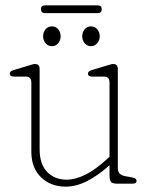

<svg xmlns="http://www.w3.org/2000/svg" viewBox="-20 -686 560 717"><path d="M97 -120V-377.5Q97 -400 77 -400H32Q16.5 -400 16.5 -411Q16.5 -420.5 31.5 -424.5L83 -440Q92 -442.5 99 -444.8Q106 -447 110.5 -447Q128 -447 128 -428V-128.5Q128 -73 156 -44Q184 -15 229 -15Q260.5 -15 298 -33.2Q335.5 -51.5 378.5 -91L389 -100.5V-377.5Q389 -400 369 -400H324Q308.5 -400 308.5 -411Q308.5 -420.5 323.5 -424.5L375 -440Q384 -442.5 391 -444.8Q398 -447 402.5 -447Q420 -447 420 -428V-57Q420 -33 448 -28L473.5 -23.5Q490 -20.5 490 -10.5Q490 0 474.5 0H419Q401 0 395 -6.2Q389 -12.5 389 -32.5V-69Q347.5 -31.5 306.2 -10.2Q265 11 225 11Q169.5 11 133.2 -24Q97 -59 97 -120ZM174 -513.5Q159 -513.5 150 -524.8Q141 -536 141 -550.5Q141 -565.5 150 -576.5Q159 -587.5 174 -587.5Q188.5 -587.5 197.5 -576.5Q206.5 -565.5 206.5 -550.5Q206.5 -536 197.5 -524.8Q188.5 -513.5 174 -513.5ZM320 -513.5Q305.5 -513.5 296.2 -524.8Q287 -536 287 -550.5Q287 -565.5 296.2 -576.5Q305.5 -587.5 320 -587.5Q334 -587.5 343.2 -576.5Q352.5 -565.5 352.5 -550.5Q352.5 -536 343.2 -524.8Q334 -513.5 320 -513.5ZM133 -651.5Q133 -666 149 -666H344.5Q360 -666 360 -651.5Q360 -637 344.5 -637H149Q133 -637 133 -651.5Z"/></svg>

Font: Fraunces 72pt S100 Thin
Style: Regular
Weight: 100
Version: Version 1.000; ttfautohint (v1.8.3)